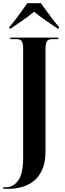

<svg xmlns="http://www.w3.org/2000/svg" viewBox="-36 -951 408 1211"><path d="M-16 240V230H0Q50 230 80 185.5Q110 141 110 46V-642Q110 -680 100.5 -692Q91 -704 69 -704H29V-714H332V-704H293Q270 -704 260.5 -691.5Q251 -679 251 -639V3Q251 71 231.5 116.5Q212 162 179 189Q146 216 104 228Q62 240 17 240ZM23 -781Q40 -800 60.5 -826.5Q81 -853 101 -881Q121 -909 136 -931H222Q238 -909 258 -881Q278 -853 298.5 -826.5Q319 -800 336 -781V-771H327Q297 -792 254.5 -820.5Q212 -849 179 -877Q146 -849 104 -820.5Q62 -792 32 -771H23Z"/></svg>

Font: Noto Serif Display Condensed
Style: Bold
Weight: 700
Width: 3
Designer: Monotype Design Team
Foundry: Monotype Imaging Inc.
Version: Version 2.009